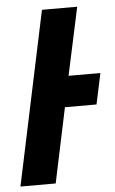

<svg xmlns="http://www.w3.org/2000/svg" viewBox="-102 -750 471 787"><g transform="rotate(-5 133.5 -357.0)"><path d="M-50 0 101 -714H246L186 -435H317L290 -308H160L95 0Z"/></g></svg>

Font: Noto Sans ExtraCondensed ExtraBold
Style: Italic
Weight: 800
Width: 2
Italic angle: -12°
Designer: Monotype Design Team
Foundry: Monotype Imaging Inc.
Version: Version 2.013; ttfautohint (v1.8.4.7-5d5b)